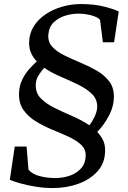

<svg xmlns="http://www.w3.org/2000/svg" viewBox="-20 -838 631 950"><path d="M500 -91.5Q499.5 -32 463 9Q426.5 50 367.8 71.2Q309 92.5 241.5 92.5Q197.5 92.5 154 85.2Q110.5 78 77 68.2Q43.5 58.5 28.5 51.5L53 -113H111.5L121 1.5Q139.5 24 177 33.5Q214.5 43 253 43Q292 43 326.5 30.8Q361 18.5 382.2 -6.2Q403.5 -31 404 -68.5Q404.5 -100.5 380.5 -122.5Q356.5 -144.5 318.8 -161.8Q281 -179 238.5 -196.5Q196 -214 158.5 -236.8Q121 -259.5 97.2 -292.2Q73.5 -325 74 -373Q74.5 -410 88.2 -440Q102 -470 122 -493.2Q142 -516.5 162 -534Q144 -553 134 -575.5Q124 -598 124 -626.5Q124.5 -671.5 146.5 -707Q168.5 -742.5 205.5 -767.2Q242.5 -792 287.8 -805Q333 -818 380 -818Q447 -818 497.5 -804.8Q548 -791.5 567.5 -781L544.5 -629H489L475 -740Q462.5 -754 431.5 -762.2Q400.5 -770.5 367 -770.5Q337.5 -770.5 304.5 -761Q271.5 -751.5 247 -728.8Q222.5 -706 219 -666Q216.5 -630.5 239 -606.2Q261.5 -582 298.8 -563.8Q336 -545.5 378.2 -528Q420.5 -510.5 458.2 -488.8Q496 -467 520 -436Q544 -405 543.5 -358.5Q543 -309.5 517.2 -262.2Q491.5 -215 461 -185.5Q479.5 -165.5 490 -144.2Q500.5 -123 500 -91.5ZM461 -310.5Q461 -348 434.2 -373.8Q407.5 -399.5 366.2 -419.5Q325 -439.5 280 -458.8Q235 -478 198.5 -502.5Q184.5 -486.5 170.8 -465.2Q157 -444 157 -416Q156.5 -377 182.5 -350.8Q208.5 -324.5 249.5 -304.2Q290.5 -284 336.5 -264.2Q382.5 -244.5 422.5 -218Q436.5 -236 448.5 -261.5Q460.5 -287 461 -310.5Z"/></svg>

Font: Merriweather Text Regular
Style: Italic
Weight: 400
Italic angle: -7.8°
Designer: Eben Sorkin
Foundry: Eben Sorkin
Version: Version 2.100; ttfautohint (v1.7.19-72a1) -l 8 -r 50 -G 200 